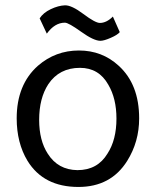

<svg xmlns="http://www.w3.org/2000/svg" viewBox="-20 -705 583 735"><path d="M280.3 10.7Q146.5 10.7 85 -89.8Q43.9 -158.2 43.9 -252Q43.9 -380.9 125 -453.1Q192.4 -511.7 282.2 -511.7Q371.1 -511.7 434.6 -453.1Q512.7 -381.8 512.7 -252Q512.7 -162.1 466.8 -88.9Q404.3 10.7 280.3 10.7ZM286.1 -445.3Q207 -445.3 165 -382.8Q129.9 -329.1 129.9 -246.1Q129.9 -167 163.1 -116.2Q202.1 -54.7 276.4 -53.7Q353.5 -53.7 391.6 -117.2Q425.8 -169.9 425.8 -251Q425.8 -328.1 394.5 -380.9Q358.4 -445.3 286.1 -445.3ZM364.3 -548.8Q338.9 -548.8 290.5 -583.5Q242.2 -618.2 228.5 -618.2Q189.5 -618.2 159.2 -576.2L131.8 -634.8Q145.5 -656.2 174.3 -669.9Q203.1 -683.6 228.5 -684.6Q253.9 -685.5 299.3 -651.4Q344.7 -617.2 362.3 -617.2Q387.7 -617.2 412.1 -641.6L438.5 -582Q429.7 -571.3 403.8 -560.1Q377.9 -548.8 364.3 -548.8Z"/></svg>

Font: Puritan
Style: Regular
Weight: 400
Version: 2.0a